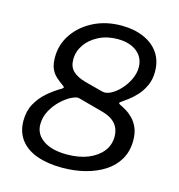

<svg xmlns="http://www.w3.org/2000/svg" viewBox="-112 -850 891 958"><g transform="rotate(15 334.0 -371.0)"><path d="M399 -752Q465 -752 515 -730Q565 -708 592 -668Q619 -628 619 -572Q619 -532 604.5 -500.5Q590 -469 569 -446Q548 -423 527 -407.5Q506 -392 493 -383Q487 -379 486.5 -376Q486 -373 493 -369Q508 -362 527 -350.5Q546 -339 563 -321.5Q580 -304 591.5 -277.5Q603 -251 603 -212Q603 -158 579 -116Q555 -74 512.5 -46.5Q470 -19 414.5 -4.5Q359 10 294 10Q219 10 163.5 -10Q108 -30 78 -70Q48 -110 48 -167Q48 -217 68.5 -254.5Q89 -292 121.5 -320.5Q154 -349 192 -371Q198 -375 199.5 -378.5Q201 -382 193 -387Q173 -401 155.5 -416.5Q138 -432 128 -455Q118 -478 118 -514Q118 -580 155 -634Q192 -688 255.5 -720Q319 -752 399 -752ZM397 -682Q343 -682 300 -660Q257 -638 233 -603Q209 -568 209 -526Q209 -489 231 -467.5Q253 -446 296 -434L391 -409Q410 -404 434.5 -416.5Q459 -429 482 -453.5Q505 -478 520 -509.5Q535 -541 535 -572Q535 -622 498 -652Q461 -682 397 -682ZM300 -60Q363 -60 409.5 -79Q456 -98 482 -131Q508 -164 508 -208Q508 -246 486 -272.5Q464 -299 417 -312L288 -347Q276 -351 250.5 -339Q225 -327 198 -302Q171 -277 152.5 -243.5Q134 -210 134 -171Q134 -121 178 -90.5Q222 -60 300 -60Z"/></g></svg>

Font: Libre Franklin
Style: Italic
Weight: 400
Italic angle: -8°
Designer: Pablo Impallari, Rodrigo Fuenzalida, Nhung Nguyen
Foundry: Impallari Type
Version: Version 3.000